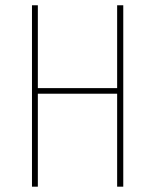

<svg xmlns="http://www.w3.org/2000/svg" viewBox="-20 -701 582 721"><path d="M419.9 0V-349.1H122.1V0H100.1V-681.2H122.1V-370.1H419.9V-681.2H442.9V0Z"/></svg>

Font: Fira Sans Compressed Thin
Style: Regular
Weight: 100
Width: 1
Designer: Carrois Corporate & Edenspiekermann AG
Foundry: Carrois Corporate GbR & Edenspiekermann AG
Version: Version 4.203;PS 004.203;hotconv 1.0.88;makeotf.lib2.5.64775